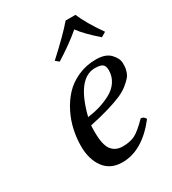

<svg xmlns="http://www.w3.org/2000/svg" viewBox="-165 -742 754 841"><g transform="rotate(-30 212.5 -321.5)"><path d="M349.6 -652.8Q371.6 -599.6 424.8 -523.9L400.9 -509.8Q340.8 -562 313 -600.1Q259.8 -554.7 187.5 -509.8L170.4 -523.9Q258.8 -604.5 299.8 -652.8ZM355 -370.1Q355 -392.1 344 -400.1Q333 -408.2 306.2 -408.2Q216.8 -408.2 173.8 -237.3Q206.1 -241.2 234.9 -249.8Q263.7 -258.3 292.2 -273.2Q320.8 -288.1 337.9 -313.2Q355 -338.4 355 -370.1ZM167 -199.2Q166 -191.4 166 -165Q166 -101.1 185.5 -75.4Q205.1 -49.8 241.9 -49.8Q278.8 -49.8 304 -62.5Q329.1 -75.2 370.1 -117.2Q386.2 -117.2 393.1 -101.1Q307.1 9.8 206.1 9.8Q146 9.8 114.5 -32.7Q83 -75.2 83 -142.1Q83 -181.2 91.6 -221.7Q100.1 -262.2 119.6 -301.5Q139.2 -340.8 167 -370.8Q194.8 -400.9 236.8 -419.9Q278.8 -439 329.1 -439Q377 -439 400.4 -414.6Q423.8 -390.1 423.8 -365.2Q423.8 -352.1 423.3 -345.9Q422.9 -339.8 418.5 -325Q414.1 -310.1 405 -299.6Q396 -289.1 377.4 -273.9Q358.9 -258.8 332.5 -247.3Q306.2 -235.8 263.7 -223.1Q221.2 -210.4 167 -199.2Z"/></g></svg>

Font: Linux Libertine
Style: Italic
Weight: 400
Italic angle: -12°
Designer: Philipp H. Poll
Foundry: Philipp H. Poll
Version: Version 5.1.6 ; ttfautohint (v0.9)